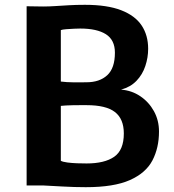

<svg xmlns="http://www.w3.org/2000/svg" viewBox="-20 -770 721 797"><path d="M90.5 0V-744L159 -743Q184 -743 209.8 -744.8Q235.5 -746.5 265.5 -748.2Q295.5 -750 332.5 -750Q425 -750 483 -727.5Q541 -705 568 -664.2Q595 -623.5 595 -567.5Q595 -531 583.2 -495.8Q571.5 -460.5 546.5 -434.5Q521.5 -408.5 482.5 -398Q527 -394.5 562.5 -370.5Q598 -346.5 619 -308.5Q640 -270.5 640 -224Q640 -156.5 612.8 -104.2Q585.5 -52 519.2 -22.5Q453 7 336 7Q289.5 7 240 4.2Q190.5 1.5 162 0ZM232.5 -431.5Q243.5 -430 257.2 -429.2Q271 -428.5 286 -428.2Q301 -428 314.8 -428.2Q328.5 -428.5 339 -428.5Q393.5 -428.5 425.2 -457.8Q457 -487 457 -551.5Q457 -604 419.8 -627.8Q382.5 -651.5 313 -651.5Q305 -651.5 288 -650.8Q271 -650 254.8 -648.8Q238.5 -647.5 232.5 -645ZM232.5 -102.5Q240.5 -98 259.5 -95.5Q278.5 -93 300.8 -92.2Q323 -91.5 339.5 -91.5Q414 -91.5 454 -119.2Q494 -147 494 -216Q494 -276.5 457 -305Q420 -333.5 339.5 -333.5Q327.5 -333.5 312.5 -333.5Q297.5 -333.5 282 -333.2Q266.5 -333 253.8 -332.2Q241 -331.5 232.5 -330.5Z"/></svg>

Font: Merriweather Sans SemiBold
Style: Regular
Weight: 600
Designer: Eben Sorkin
Foundry: Eben Sorkin
Version: Version 2.001